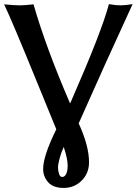

<svg xmlns="http://www.w3.org/2000/svg" viewBox="-20 -671 665 934"><path d="M290 243.2Q238.8 243.2 214.4 215.6Q189.9 188 189.9 150.9Q189.9 87.4 253.9 -42Q170.9 -243.2 160.2 -271Q35.6 -576.7 0 -649.9Q47.9 -645 77.1 -645Q98.1 -645 143.1 -649.9Q202.1 -443.4 320.8 -168Q321.3 -169.4 323 -172.4Q324.7 -175.3 325.2 -176.8Q475.1 -518.6 509.8 -650.9Q542.5 -645 566.9 -645Q588.9 -645 625 -650.9Q487.3 -352.1 362.8 -70.8Q413.1 38.6 413.1 118.2Q413.1 171.9 377.4 207.5Q341.8 243.2 290 243.2ZM282.2 189.9Q294.9 189.9 302 174.8Q309.1 159.7 309.1 134.8Q309.1 100.1 290 43.9Q277.8 70.3 270 99.4Q262.2 128.4 262.2 143.1Q262.2 160.2 267.3 175Q272.5 189.9 282.2 189.9Z"/></svg>

Font: Linear Smooth
Style: Bold
Weight: 700
Designer: Philipp H. Poll, Flanker
Foundry: Philipp H. Poll, reworked by Flanker
Version: Version 1.061 | FøM Fix